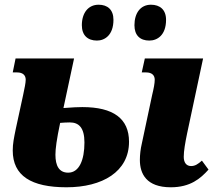

<svg xmlns="http://www.w3.org/2000/svg" viewBox="-20 -784 914 814"><path d="M613 -612C647 -612 684 -635 684 -700C684 -743 658 -764 620 -764C576 -764 550 -729 550 -677C550 -634 574 -612 613 -612ZM391 -612C424 -612 461 -635 461 -700C461 -743 436 -764 398 -764C354 -764 327 -729 327 -677C327 -634 352 -612 391 -612ZM704 10C787 10 830 -27 864 -65L836 -103C819 -88 807 -80 790 -80C770 -80 759 -95 759 -119C759 -144 765 -178 773 -217L841 -536H594L581 -477H599C625 -477 636 -464 636 -446C636 -431 632 -410 625 -381L581 -174C576 -153 573 -128 573 -106C573 -47 601 10 704 10ZM262 10C414 10 527 -56 527 -183C527 -281 461 -330 329 -330C312 -330 288 -329 249 -326L294 -536H46L34 -477H52C78 -477 89 -464 89 -446C89 -433 84 -409 78 -381L47 -238C39 -199 34 -175 34 -146C34 -39 112 10 262 10ZM269 -52C230 -52 215 -82 215 -128C215 -153 220 -192 235 -263C249 -264 261 -265 276 -265C314 -265 338 -243 338 -180C338 -106 316 -52 269 -52Z"/></svg>

Font: Noto Serif SemiCondensed Black
Style: Italic
Weight: 900
Width: 4
Italic angle: -12°
Designer: Monotype Design Team
Foundry: Monotype Imaging Inc.
Version: Version 2.014